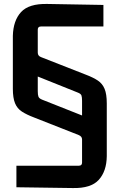

<svg xmlns="http://www.w3.org/2000/svg" viewBox="-20 -818 607 971"><path d="M348 133 63 129V20H379Q395 20 395 4V-113Q395 -128 378 -135L152 -224Q115 -238 91 -253.5Q67 -269 56 -296Q45 -323 45 -369V-637Q47 -714 86.5 -757Q126 -800 219 -798L503 -793V-684H187Q171 -684 171 -668V-552Q171 -535 188 -529L415 -440Q452 -426 475 -410.5Q498 -395 509 -368.5Q520 -342 520 -295V-28Q519 48 479.5 91.5Q440 135 348 133ZM193 -314 395 -234V-308Q395 -326 392 -335Q389 -344 373 -350L171 -431V-357Q171 -338 174.5 -329Q178 -320 193 -314Z"/></svg>

Font: Kdam Thmor Pro
Style: Regular
Weight: 400
Designer: Sovichet Tep, Longdey Hak
Foundry: Anagata Design
Version: Version 1.003; ttfautohint (v1.8.4.7-5d5b)